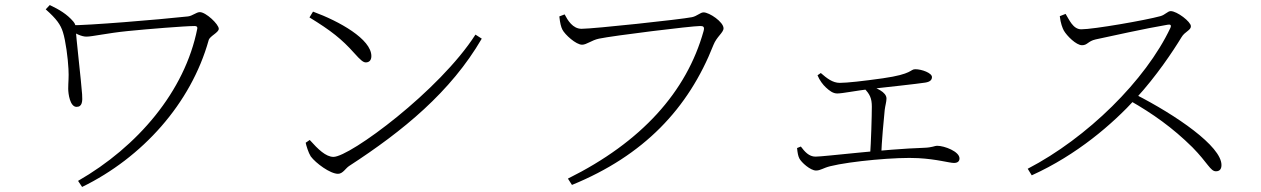

<svg xmlns="http://www.w3.org/2000/svg" viewBox="-20 -720 4990 760"><path d="M289 -4 305 20C543 -96 736 -310 806 -561C810 -577 846 -591 846 -606C846 -624 795 -672 771 -672C757 -672 742 -657 724 -655C604 -642 326 -619 259 -620V-599C278 -588 302 -575 322 -575C345 -575 405 -589 485 -597C565 -605 712 -617 751 -617C759 -617 762 -613 761 -607C712 -358 524 -139 289 -4ZM283 -297C306 -297 307 -319 305 -347C302 -394 280 -581 280 -605C280 -617 278 -626 270 -635C245 -664 215 -682 177 -700L161 -683C204 -645 220 -622 229 -593C240 -559 249 -488 251 -447C253 -412 250 -396 250 -369C250 -349 257 -297 283 -297Z M1318 -32C1337 -32 1348 -54 1362 -63C1576 -202 1764 -356 1887 -567L1862 -583C1720 -361 1365 -99 1300 -99C1270 -99 1239 -129 1206 -166L1190 -155C1192 -144 1201 -115 1210 -101C1230 -74 1287 -32 1318 -32ZM1428 -473C1441 -473 1450 -481 1450 -498C1450 -565 1323 -636 1219 -674L1205 -651C1290 -599 1333 -565 1382 -510C1408 -481 1418 -473 1428 -473Z M2228 -13 2244 12C2528 -104 2705 -290 2804 -542C2817 -575 2844 -591 2844 -608C2844 -633 2788 -671 2765 -671C2752 -671 2739 -656 2719 -652C2674 -643 2329 -606 2282 -606C2247 -606 2227 -640 2215 -663L2194 -655C2197 -627 2201 -613 2206 -603C2216 -583 2260 -543 2284 -543C2302 -543 2322 -561 2351 -567C2408 -579 2717 -617 2751 -617C2763 -617 2770 -615 2765 -597C2698 -357 2520 -158 2228 -13Z M3210 -45C3228 -45 3238 -55 3266 -62C3346 -82 3532 -99 3615 -94C3689 -90 3738 -75 3756 -75C3770 -75 3778 -81 3778 -93C3778 -120 3719 -143 3689 -143C3680 -143 3670 -136 3638 -135C3482 -130 3243 -100 3208 -100C3182 -100 3165 -120 3150 -140L3135 -134C3137 -115 3139 -103 3144 -93C3152 -77 3188 -45 3210 -45ZM3424 -103 3468 -104C3470 -159 3478 -248 3482 -285C3484 -302 3489 -317 3489 -330C3489 -356 3448 -373 3413 -384L3400 -371C3423 -348 3431 -331 3431 -298C3431 -262 3428 -158 3424 -103ZM3294 -350C3315 -350 3367 -361 3427 -368C3490 -375 3610 -388 3642 -393C3662 -396 3669 -404 3669 -415C3669 -431 3629 -446 3603 -446C3582 -446 3594 -427 3474 -410C3396 -399 3333 -392 3304 -392C3276 -392 3253 -410 3229 -431L3216 -422C3224 -402 3238 -384 3249 -374C3263 -361 3277 -350 3294 -350Z M4048 -52 4064 -26C4243 -107 4384 -229 4477 -331C4557 -418 4623 -517 4657 -573C4670 -595 4694 -600 4694 -616C4694 -634 4639 -676 4614 -676C4602 -676 4592 -661 4573 -656C4515 -640 4309 -604 4260 -604C4227 -604 4212 -643 4198 -665L4175 -656C4178 -628 4186 -608 4191 -599C4203 -578 4240 -541 4263 -541C4285 -541 4286 -557 4317 -564C4373 -576 4517 -608 4601 -622C4612 -624 4618 -622 4613 -610C4515 -402 4283 -174 4048 -52ZM4793 -42C4809 -42 4815 -52 4815 -67C4815 -141 4636 -264 4473 -347L4452 -322C4543 -270 4621 -215 4700 -137C4761 -75 4771 -42 4793 -42Z"/></svg>

Font: Source Han Serif TW VF
Style: Regular
Weight: 250
Designer: Ryoko NISHIZUKA 西塚涼子 (kana & ideographs); Frank Grießhammer (Latin, Greek & Cyrillic); Wenlong ZHANG 张文龙 (bopomofo); San
Foundry: Adobe
Version: Version 2.002;hotconv 1.1.0;makeotfexe 2.6.0